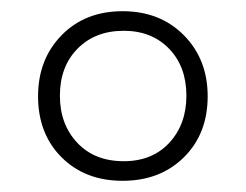

<svg xmlns="http://www.w3.org/2000/svg" viewBox="-20 -745 440 343"><path d="M199 -422Q132 -422 90 -464Q48 -506 48 -573Q48 -639 90 -682Q132 -725 199 -725Q266 -725 308.5 -682Q351 -639 351 -573Q351 -506 308.5 -464Q266 -422 199 -422ZM201 -457Q252 -457 282.5 -490Q313 -523 313 -574Q313 -626 282 -658Q251 -690 201 -690Q150 -690 118.5 -658Q87 -626 87 -574Q87 -523 118 -490Q149 -457 201 -457Z"/></svg>

Font: Noto Serif Tibetan ExtraLight
Style: Regular
Weight: 200
Designer: Monotype Design Team
Foundry: Monotype Imaging Inc.
Version: Version 2.103; ttfautohint (v1.8.4.7-5d5b)